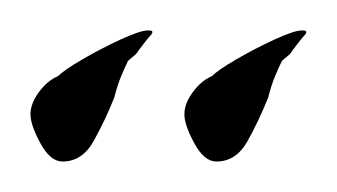

<svg xmlns="http://www.w3.org/2000/svg" viewBox="-20 -396 221 126"><path d="M122 -290Q114 -290 107.5 -302Q101 -314 101 -321Q101 -328 106.5 -335.5Q112 -343 119 -346Q123 -350 135 -357Q147 -364 160 -370Q173 -376 178 -376H179Q181 -376 181 -375Q181 -374 180 -373Q179 -372 177 -369.5Q175 -367 172 -363Q171 -361 168.5 -359Q166 -357 165 -356Q163 -352 160.5 -346Q158 -340 156 -332Q150 -317 142.5 -303.5Q135 -290 122 -290ZM21 -290Q13 -290 6.5 -302Q0 -314 0 -321Q0 -328 5.5 -335.5Q11 -343 18 -346Q22 -350 34 -357Q46 -364 59 -370Q72 -376 77 -376H78Q80 -376 80 -375Q80 -374 79 -373Q78 -372 76 -369.5Q74 -367 71 -363Q70 -361 67.5 -359Q65 -357 64 -356Q62 -352 59.5 -346Q57 -340 55 -332Q49 -317 41.5 -303.5Q34 -290 21 -290Z"/></svg>

Font: Qwitcher Grypen
Style: Bold
Weight: 700
Designer: Robert E. Leuschke
Foundry: Robert E. Leuschke
Version: Version 1.100; ttfautohint (v1.8.3)